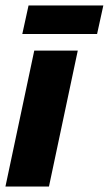

<svg xmlns="http://www.w3.org/2000/svg" viewBox="-31 -686 400 706"><path d="M-11 0 95 -500H255L149 0ZM74 -666H349L326 -561H51Z"/></svg>

Font: Epunda Sans ExtraBold
Style: Italic
Weight: 800
Italic angle: -12.0243°
Designer: Simon Atzbach
Foundry: typofactur
Version: Version 2.204; ttfautohint (v1.8.4.7-5d5b)